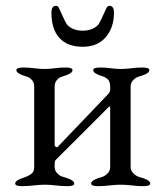

<svg xmlns="http://www.w3.org/2000/svg" viewBox="-20 -634 564 657"><path d="M188 -593Q190 -589 196.5 -574.5Q203 -560 208 -552Q213 -544 227.5 -536.5Q242 -529 263 -529Q284 -529 298.5 -536.5Q313 -544 318 -552Q323 -560 329.5 -574.5Q336 -589 338 -593Q339 -594 342 -601.5Q345 -609 347.5 -611.5Q350 -614 355 -614Q370 -614 370 -590Q370 -540 342 -507Q314 -474 263 -474Q211 -474 183.5 -504Q156 -534 156 -590Q156 -614 171 -614Q176 -614 178.5 -611.5Q181 -609 184 -601.5Q187 -594 188 -593ZM357 -337Q357 -355 348.5 -363Q340 -371 322 -376Q299 -384 299 -394Q299 -403 322 -403Q342 -403 359.5 -400.5Q377 -398 394 -398Q411 -398 429.5 -400.5Q448 -403 468 -403Q491 -403 491 -394Q491 -384 468 -376Q454 -372 447.5 -369Q441 -366 434 -358Q427 -350 427 -337V-63Q427 -51 435 -42.5Q443 -34 449.5 -31Q456 -28 471 -24Q494 -16 494 -6Q494 3 471 3Q451 3 430.5 0.5Q410 -2 393 -2Q376 -2 355.5 0.5Q335 3 315 3Q292 3 292 -6Q292 -16 315 -24Q329 -28 335.5 -31Q342 -34 349.5 -42Q357 -50 357 -63V-264Q357 -268 355 -270L353 -269L170 -86Q167 -83 167 -73V-63Q167 -50 175.5 -41.5Q184 -33 189.5 -31Q195 -29 211 -24Q234 -16 234 -6Q234 3 211 3Q191 3 170.5 0.5Q150 -2 133 -2Q116 -2 95.5 0.5Q75 3 55 3Q32 3 32 -6Q32 -16 55 -24Q87 -34 94 -47Q97 -53 97 -63V-337Q97 -350 91 -358Q85 -366 78.5 -369Q72 -372 59 -376Q36 -384 36 -394Q36 -403 59 -403Q79 -403 97.5 -400.5Q116 -398 133 -398Q150 -398 167.5 -400.5Q185 -403 205 -403Q228 -403 228 -394Q228 -384 205 -376Q192 -372 185.5 -369Q179 -366 173 -358Q167 -350 167 -337V-137Q167 -134 171 -131.5Q175 -129 177 -131L352 -314Q357 -321 357 -327Z"/></svg>

Font: EB Garamond 12 All SC
Style: AllSC
Weight: 400
Version: Version 0.016 ; ttfautohint (v0.97) -l 8 -r 50 -G 200 -x 0 -